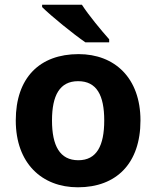

<svg xmlns="http://www.w3.org/2000/svg" viewBox="-20 -786 665 816"><path d="M328 -766H159V-756C197 -718 292 -641 343 -606H444V-619C411 -656 357 -721 328 -766ZM577 -274C577 -455 467 -556 314 -556C148 -556 47 -455 47 -274C47 -92 158 10 311 10C475 10 577 -92 577 -274ZM201 -274C201 -381 234 -441 312 -441C391 -441 423 -381 423 -274C423 -167 391 -105 313 -105C234 -105 201 -167 201 -274Z"/></svg>

Font: Noto Sans Lao UI
Style: Bold
Weight: 700
Designer: Monotype Design Team
Foundry: Monotype Imaging Inc.
Version: Version 2.000